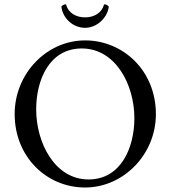

<svg xmlns="http://www.w3.org/2000/svg" viewBox="-20 -833 767 863"><path d="M362.3 -754.9C321.3 -754.9 287.1 -775.4 277.3 -811.5C277.3 -813.5 275.4 -813.5 273.4 -813.5C267.6 -813.5 255.9 -806.6 255.9 -802.7C255.9 -801.8 256.8 -798.8 256.8 -796.9C265.6 -748 309.6 -708 362.3 -708C415 -708 459 -751 467.8 -795.9C467.8 -797.9 468.8 -801.8 468.8 -802.7C468.8 -806.6 457 -813.5 451.2 -813.5C449.2 -813.5 447.3 -813.5 447.3 -811.5C437.5 -775.4 403.3 -754.9 362.3 -754.9ZM347.7 -615.2C499 -615.2 584 -453.1 584 -301.8C584 -169.9 524.4 -26.4 377.9 -26.4C226.6 -26.4 142.6 -190.4 142.6 -341.8C142.6 -472.7 201.2 -615.2 347.7 -615.2ZM45.9 -320.3C45.9 -127 190.4 9.8 362.3 9.8C534.2 9.8 680.7 -137.7 680.7 -320.3C680.7 -514.6 534.2 -651.4 362.3 -651.4C190.4 -651.4 45.9 -502.9 45.9 -320.3Z"/></svg>

Font: Crimson
Style: Roman
Weight: 400
Version: Version 0.2